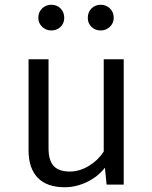

<svg xmlns="http://www.w3.org/2000/svg" viewBox="-20 -776 640 807"><path d="M184 -153Q184 -102 205.5 -78.5Q227 -55 273 -55Q315 -55 354 -79Q393 -103 416 -139V-527H500V0H428L421 -71Q390 -32 344.5 -10.5Q299 11 252 11Q177 11 138.5 -29Q100 -69 100 -144V-527H184ZM141 -701Q141 -725 157 -740.5Q173 -756 196 -756Q219 -756 234.5 -740.5Q250 -725 250 -701Q250 -678 234.5 -663Q219 -648 196 -648Q173 -648 157 -663.5Q141 -679 141 -701ZM349 -701Q349 -725 364.5 -740.5Q380 -756 403 -756Q426 -756 442 -740.5Q458 -725 458 -701Q458 -679 442 -663.5Q426 -648 403 -648Q380 -648 364.5 -663Q349 -678 349 -701Z"/></svg>

Font: Fira Mono
Style: Regular
Weight: 400
Designer: Carrois Corporate & Edenspiekermann AG
Foundry: Carrois Corporate GbR & Edenspiekermann AG
Version: Version 3.206